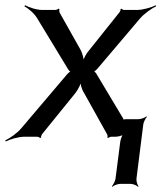

<svg xmlns="http://www.w3.org/2000/svg" viewBox="-44 -522 616 733"><path d="M477 160 503 -47C504 -56 512 -71 517 -76L516 -78C510 -73 494 -67 485 -67H438C435 -67 425 -66 424 -64L428 -62C429 -64 425 -73 423 -75L326 -237C324 -242 316 -251 312 -251L311 -247C315 -247 325 -256 329 -261L491 -452C508 -471 535 -490 552 -498L551 -502C535 -494 502 -484 479 -484H430C426 -484 421 -487 419 -489L416 -487C417 -485 415 -478 412 -475L297 -331C285 -318 273 -295 272 -283H276C277 -295 271 -318 264 -331L183 -475C182 -478 182 -485 183 -487L180 -489C178 -487 171 -484 167 -484H118C95 -484 66 -494 52 -502L49 -498C64 -490 87 -471 98 -452L214 -261C216 -256 224 -247 228 -247L229 -251C225 -251 215 -242 211 -237L37 -32C21 -13 -7 6 -24 14L-22 18C-6 10 26 0 49 0H98C102 0 108 3 109 5L113 3C112 1 114 -6 116 -9L244 -167C254 -180 266 -203 267 -215H263C262 -203 268 -180 277 -167L365 -9C367 -6 367 1 366 3L368 5C371 3 377 0 381 0H397C406 0 423 -4 429 -9L427 -11C422 -6 416 11 415 20L397 160C396 169 388 184 383 189L385 191C390 186 406 180 415 180H455C464 180 478 186 483 191L485 189C480 184 476 169 477 160Z"/></svg>

Font: Gamestation Storm Oblique 
Style: Italic
Weight: 400
Designer: Jonas Hecksher
Foundry: Jonas Hecksher, Playtypeª, e-types AS
Version: Version 1.003